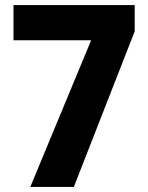

<svg xmlns="http://www.w3.org/2000/svg" viewBox="-20 -734 583 754"><path d="M99 0 338 -576H33V-714H509V-611L270 0Z"/></svg>

Font: Noto Sans Armenian SemiCondensed ExtraBold
Style: Regular
Weight: 800
Width: 4
Designer: Monotype Design Team
Foundry: Monotype Imaging Inc.
Version: Version 2.008; ttfautohint (v1.8.4.7-5d5b)